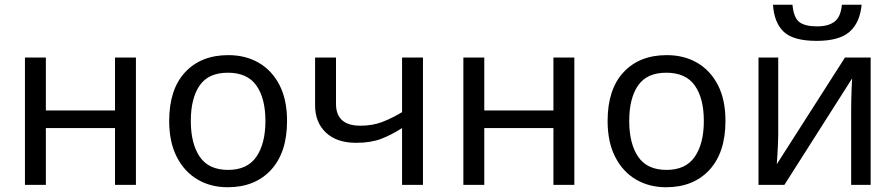

<svg xmlns="http://www.w3.org/2000/svg" viewBox="-20 -778 3770 808"><path d="M173 -536V-313H464V-536H552V0H464V-239H173V0H85V-536Z M1188 -269Q1188 -136 1120.5 -63Q1053 10 938 10Q867 10 811.5 -22.5Q756 -55 724 -117.5Q692 -180 692 -269Q692 -402 759 -474Q826 -546 941 -546Q1014 -546 1069.5 -513.5Q1125 -481 1156.5 -419.5Q1188 -358 1188 -269ZM783 -269Q783 -174 820.5 -118.5Q858 -63 940 -63Q1021 -63 1059 -118.5Q1097 -174 1097 -269Q1097 -364 1059 -418Q1021 -472 939 -472Q857 -472 820 -418Q783 -364 783 -269Z M1394 -536V-341Q1394 -249 1497 -249Q1547 -249 1588 -264.5Q1629 -280 1672 -306V-536H1760V0H1672V-239Q1627 -210 1583.5 -193.5Q1540 -177 1479 -177Q1397 -177 1351.5 -220Q1306 -263 1306 -335V-536Z M2018 -536V-313H2309V-536H2397V0H2309V-239H2018V0H1930V-536Z M3033 -269Q3033 -136 2965.5 -63Q2898 10 2783 10Q2712 10 2656.5 -22.5Q2601 -55 2569 -117.5Q2537 -180 2537 -269Q2537 -402 2604 -474Q2671 -546 2786 -546Q2859 -546 2914.5 -513.5Q2970 -481 3001.5 -419.5Q3033 -358 3033 -269ZM2628 -269Q2628 -174 2665.5 -118.5Q2703 -63 2785 -63Q2866 -63 2904 -118.5Q2942 -174 2942 -269Q2942 -364 2904 -418Q2866 -472 2784 -472Q2702 -472 2665 -418Q2628 -364 2628 -269Z M3255 -536V-209Q3255 -197 3254 -173Q3253 -149 3251.5 -125Q3250 -101 3249 -87L3536 -536H3644V0H3562V-316Q3562 -332 3562.5 -358Q3563 -384 3564 -409.5Q3565 -435 3566 -448L3281 0H3172V-536ZM3606 -758Q3599 -683 3555.5 -644.5Q3512 -606 3417 -606Q3319 -606 3278.5 -644Q3238 -682 3233 -758H3315Q3320 -704 3343.5 -685.5Q3367 -667 3419 -667Q3465 -667 3491.5 -686.5Q3518 -706 3523 -758Z"/></svg>

Font: Noto IKEA Simplified Chinese
Style: Regular
Weight: 400
Designer: Monotype Design Team
Foundry: Monotype Imaging Inc.
Version: Version 1.100